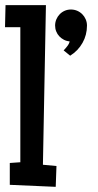

<svg xmlns="http://www.w3.org/2000/svg" viewBox="-21 -723 383 747"><path d="M198.7 -77.1 195.8 3.9 17.1 -3.9V-88.9L58.1 -91.8V-617.2H-1.5L0.5 -703.1H157.7L146 -82ZM317.4 -623.5Q317.4 -586.9 300 -556.2Q282.7 -525.4 252 -506.3L226.6 -526.9Q232.4 -532.7 240.5 -543Q248.5 -553.2 250 -562Q237.8 -563 227.5 -568.4Q217.3 -573.7 209.7 -581.8Q202.1 -589.8 197.8 -600.6Q193.4 -611.3 193.4 -623.5Q193.4 -636.2 198.2 -647.7Q203.1 -659.2 211.4 -667.7Q219.7 -676.3 231 -681.2Q242.2 -686 254.9 -686Q267.6 -686 279.1 -681.2Q290.5 -676.3 299.1 -667.7Q307.6 -659.2 312.5 -647.7Q317.4 -636.2 317.4 -623.5Z"/></svg>

Font: Maiden Orange
Style: Regular
Weight: 400
Designer: Astigmatic (AOETI)
Foundry: Astigmatic (AOETI)
Version: Version 1.000